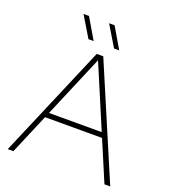

<svg xmlns="http://www.w3.org/2000/svg" viewBox="-165 -1064 1052 1185"><g transform="rotate(20 360.5 -472.0)"><path d="M24 0 339 -740H382L697 0H659L354 -720H366L61 0ZM161 -264 171 -297H550L560 -264ZM428 -808 346 -944H382L462 -808ZM260 -808 178 -944H214L294 -808Z"/></g></svg>

Font: Encode Sans SC Expanded Thin
Style: Regular
Weight: 250
Width: 7
Designer: Multiple Designers
Foundry: Impallari Type
Version: Version 3.002